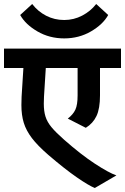

<svg xmlns="http://www.w3.org/2000/svg" viewBox="-30 -891 625 960"><path d="M-10 -648H575V-551H470V-414Q470 -348 452.5 -311Q435 -274 399 -252L309 -298Q336 -319 347 -343Q358 -367 358 -414V-551H199L190 -408Q189 -395 189 -373Q189 -335 197.5 -308Q206 -281 227.5 -255Q249 -229 291 -192Q375 -118 444.5 -72.5Q514 -27 552 -14L444 49Q414 37 354.5 -4Q295 -45 211 -117Q158 -163 129.5 -200.5Q101 -238 89 -276.5Q77 -315 77 -366Q77 -393 78 -408L87 -551H-10ZM291 -699Q217 -699 157 -734Q97 -769 71 -816L131 -871Q159 -834 200.5 -812.5Q242 -791 291 -791Q339 -791 381 -813Q423 -835 451 -871L511 -816Q485 -769 425 -734Q365 -699 291 -699Z"/></svg>

Font: Madhuban Medium
Style: Regular
Weight: 500
Designer: jaikishan Patel
Foundry: MagicType
Version: Version 1.000